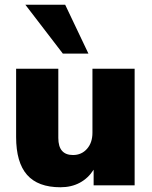

<svg xmlns="http://www.w3.org/2000/svg" viewBox="-20 -782 640 810"><path d="M548 -492V0H375V-66Q352 -30 316.5 -11Q281 8 235 8Q140 8 94 -44.5Q48 -97 48 -204V-492H226V-200Q226 -128 288 -128Q324 -128 347 -154Q370 -180 370 -222V-492ZM245 -556 87 -762H255L353 -556Z"/></svg>

Font: wassup Sans
Style: Black
Weight: 900
Version: Version 2.001